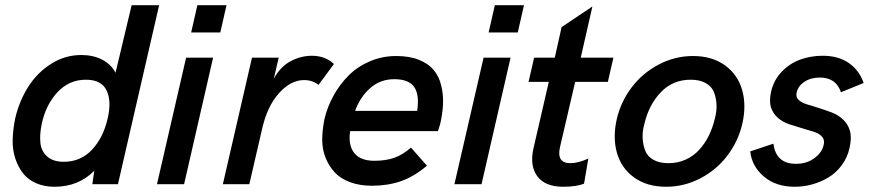

<svg xmlns="http://www.w3.org/2000/svg" viewBox="-20 -710 3353 740"><path d="M487.3 -689.9H593.3L434.6 0H335.9L343.3 -51.8Q282.2 9.8 190.4 9.8Q150.4 9.8 119.1 -3.9Q87.9 -17.6 68.8 -42Q49.8 -66.4 38.8 -99.6Q27.8 -132.8 28.8 -171.9Q29.8 -210.9 38.6 -253.9Q54.2 -320.8 88.9 -375.5Q123.5 -430.2 177.2 -464.1Q231 -498 293.5 -498Q338.9 -498 373.5 -480.2Q408.2 -462.4 425.3 -429.7ZM395 -253.9Q410.6 -319.8 390.9 -361.3Q371.1 -402.8 311 -402.8Q246.6 -402.8 201.9 -355Q157.2 -307.1 141.1 -233.9Q132.3 -191.9 135.7 -159.2Q139.2 -126.5 162.4 -106.4Q185.5 -86.4 225.6 -86.4Q291 -86.4 334.7 -133.1Q378.4 -179.7 395 -253.9Z M716.8 -585 740.7 -689.9H853L829.1 -585ZM585 0 697.3 -487.8H801.3L689.5 0Z M838.9 0 951.2 -487.8H1054.2L1035.2 -406.7Q1061 -453.6 1100.6 -474.4Q1140.1 -495.1 1182.1 -495.1Q1232.9 -495.1 1267.1 -463.4L1207.5 -382.8Q1184.1 -401.4 1152.3 -401.4Q1100.6 -401.4 1055.4 -351.1Q1010.3 -300.8 990.7 -215.3L940.9 0Z M1413.6 5.9Q1366.2 5.9 1329.3 -7.8Q1292.5 -21.5 1270.3 -45.4Q1248 -69.3 1234.9 -101.8Q1221.7 -134.3 1221.9 -172.1Q1222.2 -210 1230.5 -251Q1241.7 -298.3 1265.4 -341.3Q1289.1 -384.3 1323.2 -418.7Q1357.4 -453.1 1405.3 -473.6Q1453.1 -494.1 1507.3 -494.1Q1558.6 -494.1 1595.2 -479.2Q1631.8 -464.4 1651.9 -439.9Q1671.9 -415.5 1680.4 -380.9Q1689 -346.2 1687.5 -309.6Q1686 -272.9 1676.3 -231L1668 -204.6H1329.6Q1321.3 -151.9 1344.7 -121.1Q1368.2 -90.3 1422.9 -90.3Q1466.8 -90.3 1499.5 -101.8Q1532.2 -113.3 1564 -141.1L1625.5 -71.3Q1575.2 -28.8 1524.7 -11.5Q1474.1 5.9 1413.6 5.9ZM1348.6 -282.7H1587.9Q1597.2 -345.2 1576.2 -375Q1555.2 -404.8 1499.5 -404.8Q1445.8 -404.8 1406.7 -370.4Q1367.7 -335.9 1348.6 -282.7Z M1863.3 -585 1887.2 -689.9H1999.5L1975.6 -585ZM1731.4 0 1843.8 -487.8H1947.8L1835.9 0Z M2150.9 9.8Q2080.6 9.8 2050.8 -30.8Q2021 -71.3 2036.1 -138.2L2095.2 -394.5H2017.1L2038.6 -487.8H2118.2L2144.5 -605.5L2263.2 -685.1L2218.3 -487.8H2344.2L2322.8 -394.5H2196.8L2138.2 -142.6Q2124.5 -81.1 2178.2 -81.1Q2209 -81.1 2247.6 -99.1L2231 -2Q2200.2 9.8 2150.9 9.8Z M2547.4 9.8Q2474.1 9.8 2424.6 -25.6Q2375 -61 2357.9 -120.6Q2340.8 -180.2 2357.4 -252Q2373 -318.4 2414.6 -373.3Q2456.1 -428.2 2518.6 -461.2Q2581.1 -494.1 2650.9 -494.1Q2724.1 -494.1 2773.7 -458.5Q2823.2 -422.9 2840.3 -363.3Q2857.4 -303.7 2840.8 -231.9Q2825.2 -165.5 2783.7 -110.6Q2742.2 -55.7 2679.7 -22.9Q2617.2 9.8 2547.4 9.8ZM2556.2 -81.1Q2591.8 -81.1 2622.3 -94.7Q2652.8 -108.4 2674.8 -132.6Q2696.8 -156.7 2711.7 -186.8Q2726.6 -216.8 2734.9 -252Q2743.2 -282.2 2741.5 -309.3Q2739.7 -336.4 2730.5 -357.4Q2721.2 -378.4 2698.5 -390.6Q2675.8 -402.8 2642.1 -402.8Q2572.8 -402.8 2526.6 -354.2Q2480.5 -305.7 2463.4 -231.9Q2455.1 -202.1 2457 -174.8Q2459 -147.5 2468 -126.5Q2477.1 -105.5 2499.8 -93.3Q2522.5 -81.1 2556.2 -81.1Z M3043.5 9.8Q2969.7 9.8 2923.6 -30Q2877.4 -69.8 2871.6 -126.5L2960.9 -156.2Q2970.7 -78.6 3047.9 -78.6Q3088.4 -78.6 3118.2 -99.9Q3147.9 -121.1 3154.8 -152.3Q3159.2 -170.9 3148.2 -183.3Q3137.2 -195.8 3116.7 -202.1Q3096.2 -208.5 3071 -215.8Q3045.9 -223.1 3021.5 -231.2Q2997.1 -239.3 2978.3 -255.6Q2959.5 -272 2951.7 -295.7Q2943.8 -319.3 2952.1 -357.9Q2962.9 -402.8 2993.9 -434.6Q3024.9 -466.3 3065.2 -480.7Q3105.5 -495.1 3150.9 -495.1Q3211.9 -495.1 3252.2 -466.6Q3292.5 -438 3308.6 -390.1L3221.2 -354.5Q3202.1 -411.1 3140.1 -411.1Q3105 -411.1 3080.3 -394.8Q3055.7 -378.4 3050.3 -352.5Q3046.4 -336.4 3057.9 -325.2Q3069.3 -314 3090.1 -307.9Q3110.8 -301.8 3136.2 -293.7Q3161.6 -285.6 3186 -276.4Q3210.4 -267.1 3229.2 -249.5Q3248 -231.9 3255.6 -206.3Q3263.2 -180.7 3254.4 -140.1Q3246.1 -102.5 3224.1 -73Q3202.1 -43.5 3172.6 -25.9Q3143.1 -8.3 3110.1 0.7Q3077.1 9.8 3043.5 9.8Z"/></svg>

Font: HK Grotesk SemiBold Italic
Style: Regular
Weight: 600
Italic angle: -13°
Designer: Alfredo Marco Pradil and Stefan Peev
Foundry: Hanken Design Co.
Version: Version 1.000;PS 001.000;hotconv 1.0.88;makeotf.lib2.5.64775